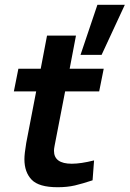

<svg xmlns="http://www.w3.org/2000/svg" viewBox="-20 -765 538 796"><path d="M313.8 -537.5H401.2L497.5 -745H383.8ZM277.5 -86.2Q203.8 -86.2 203.8 -140Q203.8 -147.5 206.2 -160L250 -386.2H391.2L410 -480H268.8L295 -617.5H175L148.8 -480H56.2L37.5 -386.2H130L88.8 -172.5Q81.2 -127.5 81.2 -105Q81.2 -51.2 111.2 -20Q141.2 11.2 218.8 11.2Q258.8 11.2 290.6 3.8Q322.5 -3.8 363.8 -17.5L370 -100Q315 -86.2 277.5 -86.2Z"/></svg>

Font: Cambay
Style: Bold Italic
Weight: 700
Italic angle: -11°
Designer: Pooja Saxena
Foundry: Pooja Saxena
Version: Version 1.006;PS 001.006;hotconv 1.0.70;makeotf.lib2.5.58329